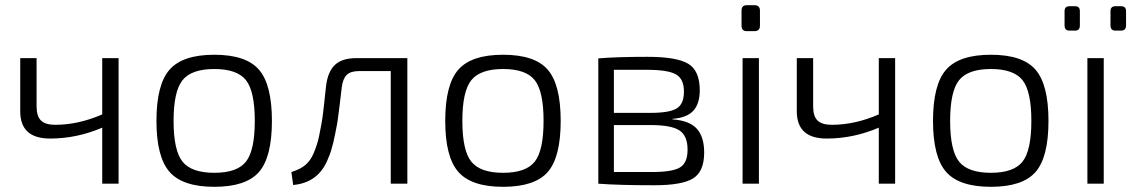

<svg xmlns="http://www.w3.org/2000/svg" viewBox="-20 -708 4362 740"><path d="M437 -484V0H374V-216Q276 -174 173 -174Q58 -174 58 -279V-484H121V-298Q121 -260 138 -243.5Q155 -227 193 -227Q282 -227 374 -267V-484Z M583 -242Q583 -382 633.5 -439.5Q684 -497 806 -497Q928 -497 978 -439.5Q1028 -382 1028 -242Q1028 -102 978 -45Q928 12 806 12Q684 12 633.5 -45.5Q583 -103 583 -242ZM928 -399Q894 -442 806 -442Q718 -442 683.5 -399Q649 -356 649 -242Q649 -128 683.5 -85Q718 -42 806 -42Q894 -42 928 -85Q962 -128 962 -242Q962 -356 928 -399Z M1550 -484V0H1486V-434H1363Q1331 -434 1316 -419Q1301 -404 1297 -370Q1296 -363 1293 -336Q1290 -309 1288.5 -298.5Q1287 -288 1284 -263.5Q1281 -239 1278.5 -226.5Q1276 -214 1272 -193Q1268 -172 1264.5 -158Q1261 -144 1256 -127.5Q1251 -111 1245 -98Q1209 -4 1110 5L1103 -45Q1139 -56 1158.5 -73.5Q1178 -91 1189 -118Q1195 -132 1201 -150Q1207 -168 1211 -189.5Q1215 -211 1218.5 -228.5Q1222 -246 1225 -271.5Q1228 -297 1229.5 -310Q1231 -323 1233.5 -348.5Q1236 -374 1237 -379Q1244 -433 1271.5 -458.5Q1299 -484 1354 -484Z M1696 -242Q1696 -382 1746.5 -439.5Q1797 -497 1919 -497Q2041 -497 2091 -439.5Q2141 -382 2141 -242Q2141 -102 2091 -45Q2041 12 1919 12Q1797 12 1746.5 -45.5Q1696 -103 1696 -242ZM2041 -399Q2007 -442 1919 -442Q1831 -442 1796.5 -399Q1762 -356 1762 -242Q1762 -128 1796.5 -85Q1831 -42 1919 -42Q2007 -42 2041 -85Q2075 -128 2075 -242Q2075 -356 2041 -399Z M2572 -250V-248Q2638 -243 2666 -211.5Q2694 -180 2694 -120Q2694 -47 2651.5 -20.5Q2609 6 2502 6Q2366 6 2286 0V-483Q2357 -489 2475 -489Q2589 -489 2633 -462Q2677 -435 2677 -360Q2677 -308 2652 -281Q2627 -254 2572 -250ZM2346 -273H2487Q2560 -273 2588 -290Q2616 -307 2616 -355Q2616 -404 2585 -421.5Q2554 -439 2473 -439H2346ZM2346 -226V-45H2493Q2571 -45 2600.5 -62.5Q2630 -80 2630 -131Q2630 -185 2598.5 -205.5Q2567 -226 2487 -226Z M2858 -688H2888Q2909 -688 2909 -667V-609Q2909 -588 2888 -588H2858Q2838 -588 2838 -609V-667Q2838 -688 2858 -688ZM2905 0H2842V-484H2905Z M3430 -484V0H3367V-216Q3269 -174 3166 -174Q3051 -174 3051 -279V-484H3114V-298Q3114 -260 3131 -243.5Q3148 -227 3186 -227Q3275 -227 3367 -267V-484Z M3576 -242Q3576 -382 3626.5 -439.5Q3677 -497 3799 -497Q3921 -497 3971 -439.5Q4021 -382 4021 -242Q4021 -102 3971 -45Q3921 12 3799 12Q3677 12 3626.5 -45.5Q3576 -103 3576 -242ZM3921 -399Q3887 -442 3799 -442Q3711 -442 3676.5 -399Q3642 -356 3642 -242Q3642 -128 3676.5 -85Q3711 -42 3799 -42Q3887 -42 3921 -85Q3955 -128 3955 -242Q3955 -356 3921 -399Z M4102 -684H4124Q4142 -684 4142 -665V-610Q4142 -590 4124 -590H4102Q4083 -590 4083 -610V-665Q4083 -684 4102 -684ZM4279 -684H4301Q4320 -684 4320 -665V-610Q4320 -590 4301 -590H4279Q4260 -590 4260 -610V-665Q4260 -684 4279 -684ZM4234 0H4171V-484H4234Z"/></svg>

Font: Exo 2.0 Light
Style: Regular
Weight: 300
Designer: Natanael Gama
Version: Version 1.001;PS 001.001;hotconv 1.0.70;makeotf.lib2.5.58329